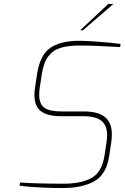

<svg xmlns="http://www.w3.org/2000/svg" viewBox="-20 -944 629 970"><path d="M79 -6 81 -22Q161 -16 302 -16Q392 -16 443.5 -45.5Q495 -75 508 -158L518 -224Q521 -244 521 -261Q521 -311 492 -334Q463 -357 400 -357H288Q220 -357 187 -382Q154 -407 154 -464Q154 -481 157 -502L167 -568Q182 -667 234.5 -702.5Q287 -738 380 -738Q413 -738 484.5 -732.5Q556 -727 589 -722L587 -706Q461 -714 382 -714Q323 -714 285 -702Q247 -690 223.5 -658.5Q200 -627 191 -568L181 -502Q178 -483 178 -466Q178 -418 204.5 -399.5Q231 -381 290 -381H404Q476 -381 510.5 -352.5Q545 -324 545 -265Q545 -247 542 -224L532 -158Q518 -63 457 -28.5Q396 6 297 6Q244 6 181 3Q118 0 79 -6ZM527 -924H553L399 -791H385Z"/></svg>

Font: Exo Thin
Style: Italic
Weight: 250
Italic angle: -9°
Designer: Natanael Gama
Foundry: Natanael Gama
Version: Version 1.500; ttfautohint (v1.6)